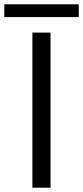

<svg xmlns="http://www.w3.org/2000/svg" viewBox="-62 -874 387 894"><path d="M304.7 -854V-794.4H-42V-854ZM173.3 0H88.9V-722.2H173.3Z"/></svg>

Font: Oxygen
Style: Regular
Weight: 400
Designer: Vernon Adams
Foundry: Vernon Adams
Version: Version Release 0.2.3 webfont; ttfautohint (v0.93.3-1d66) -l